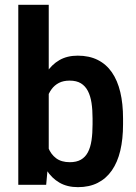

<svg xmlns="http://www.w3.org/2000/svg" viewBox="-20 -770 568 800"><path d="M56.2 -750H183.1V-117.2L172.4 0H56.2ZM492.7 -276.4V-252Q492.7 -190.9 481.2 -142.3Q469.7 -93.8 446 -59.8Q422.4 -25.9 387.2 -8.1Q352.1 9.8 304.7 9.8Q260.3 9.8 228 -8.8Q195.8 -27.3 173.8 -61.5Q151.9 -95.7 138.7 -141.8Q125.5 -188 119.1 -243.7V-284.7Q125 -339.8 138.2 -386.2Q151.4 -432.6 173.3 -466.8Q195.3 -501 227.5 -519.5Q259.8 -538.1 303.7 -538.1Q351.6 -538.1 387.2 -520.3Q422.9 -502.4 446.3 -468.5Q469.7 -434.6 481.2 -386.2Q492.7 -337.9 492.7 -276.4ZM365.7 -252V-276.4Q365.7 -312.5 361.3 -341.3Q356.9 -370.1 346.2 -390.9Q335.4 -411.6 317.1 -422.9Q298.8 -434.1 270 -434.1Q244.1 -434.1 225.6 -424.6Q207 -415 194.6 -397.9Q182.1 -380.9 175.5 -358.2Q168.9 -335.4 167 -308.6V-219.2Q169.9 -183.6 180.9 -155.3Q191.9 -127 213.9 -110.6Q235.8 -94.2 271 -94.2Q298.8 -94.2 317.1 -104.7Q335.4 -115.2 346.2 -135.5Q356.9 -155.8 361.3 -185.1Q365.7 -214.4 365.7 -252Z"/></svg>

Font: Roboto SemiCondensed SemiBold
Style: Regular
Weight: 600
Width: 4
Designer: Christian Robertson
Foundry: Google
Version: Version 3.009; 2024